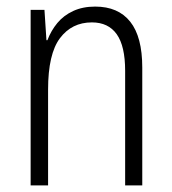

<svg xmlns="http://www.w3.org/2000/svg" viewBox="-20 -563 522 583"><path d="M269 -543Q339 -543 375.5 -497Q412 -451 412 -358V0H360V-348Q360 -423 334.5 -459Q309 -495 259 -495Q198 -495 162 -447Q126 -399 126 -291V0H73V-533H115L121 -441H124Q135 -470 154 -493Q173 -516 202 -529.5Q231 -543 269 -543Z"/></svg>

Font: Noto Sans Bengali Condensed Light
Style: Regular
Weight: 300
Width: 3
Designer: Jelle Bosma - Monotype Design Team
Foundry: Monotype Imaging Inc.
Version: Version 2.003